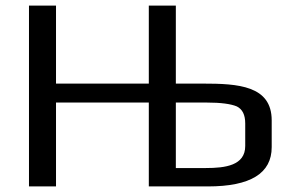

<svg xmlns="http://www.w3.org/2000/svg" viewBox="-20 -669 1040 689"><path d="M708 -369H611V-649H514V-369H181V-649H84V0H181V-301H514V0H726C879 0 955 -47 955 -141V-237C955 -362 834 -369 708 -369ZM719 -66H611V-301H721C773 -301 809 -296 830 -287C850 -277 860 -257 860 -226V-145C860 -75 788 -66 719 -66Z"/></svg>

Font: Gamestation Text
Style: Bold
Weight: 400
Designer: Jonas Hecksher
Foundry: Jonas Hecksher, Playtypeª, e-types AS
Version: Version 1.003